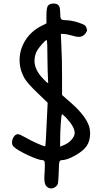

<svg xmlns="http://www.w3.org/2000/svg" viewBox="-20 -927 568 1068"><path d="M248 -896.5Q256.8 -907.2 279.3 -907.2Q295.9 -907.2 305.2 -897.9Q314.5 -888.7 314.5 -860.4Q314.5 -828.1 319.8 -821.3Q325.2 -814.5 350.6 -814.5Q384.8 -812.5 418 -800.8Q441.4 -793 449.7 -787.6Q458 -782.2 460.9 -772.5Q463.9 -764.6 463.9 -758.8Q463.9 -752 455.1 -740.2Q441.4 -722.7 418.9 -721.7Q404.3 -721.7 382.8 -728.5Q351.6 -737.3 335 -738.3H318.4L321.3 -672.9Q325.2 -600.6 325.2 -502.9V-398.4L372.1 -357.4Q456.1 -284.2 475.6 -224.6Q480.5 -210 481.4 -186.5Q481.4 -141.6 460.9 -113.3Q442.4 -86.9 397 -61.5Q351.6 -36.1 323.2 -36.1Q313.5 -36.1 310.5 -26.4Q307.6 -16.6 306.6 32.2Q304.7 79.1 302.7 90.8Q300.8 102.5 291 110.4Q278.3 121.1 264.6 121.1Q250 121.1 238.3 109.4Q227.5 98.6 226.6 67.4Q226.6 45.9 228.5 30.3Q228.5 21.5 229 9.3Q229.5 -2.9 229.5 -6.8Q229.5 -26.4 226.6 -31.2Q223.6 -36.1 216.8 -36.1Q195.3 -36.1 137.2 -63Q79.1 -89.8 56.6 -110.4Q46.9 -119.1 46.9 -134.8Q46.9 -151.4 56.6 -166Q66.4 -180.7 80.1 -180.7Q88.9 -180.7 124 -161.1Q146.5 -147.5 184.6 -130.4Q222.7 -113.3 230.5 -113.3H231.4Q234.4 -116.2 239.3 -235.4L245.1 -355.5L190.4 -408.2Q135.7 -460 117.2 -490.2Q88.9 -539.1 88.9 -592.8Q88.9 -651.4 121.1 -702.6Q153.3 -753.9 210.9 -783.2L238.3 -796.9V-840.8Q238.3 -886.7 248 -896.5ZM244.1 -590.8Q244.1 -704.1 239.3 -704.1Q233.4 -704.1 212.9 -680.7Q192.4 -657.2 184.6 -642.6Q171.9 -616.2 171.9 -588.9Q171.9 -539.1 218.8 -490.2Q242.2 -464.8 248 -464.8V-465.8Q248 -466.8 247.1 -485.4Q246.1 -503.9 245.1 -533.2Q244.1 -562.5 244.1 -590.8ZM346.7 -273.4Q329.1 -291 325.2 -291Q321.3 -291 317.9 -238.8Q314.5 -186.5 314.5 -143.6V-111.3L335.9 -120.1Q360.4 -129.9 377.9 -149.9Q395.5 -169.9 395.5 -188.5Q394.5 -222.7 346.7 -273.4Z"/></svg>

Font: sage sans
Style: Regular
Weight: 400
Version: Version 001.032